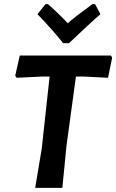

<svg xmlns="http://www.w3.org/2000/svg" viewBox="-20 -913 565 933"><path d="M442 -893 468 -844Q429 -811 315 -703H287Q234 -770 162 -844L201 -893H213Q276 -837 309 -800Q343 -830 429 -893ZM519 -643 525 -633 505 -535 388 -541H349L303 -204L283 0H151L183 -192L221 -541H182L61 -535L54 -545L76 -643Z"/></svg>

Font: Alegreya Sans SC
Style: Bold Italic
Weight: 700
Italic angle: -7°
Designer: Juan Pablo del Peral
Foundry: Huerta Tipografica
Version: Version 2.007